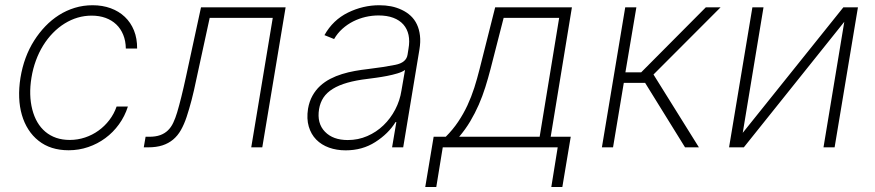

<svg xmlns="http://www.w3.org/2000/svg" viewBox="-20 -574 3407 748"><path d="M59.7 -271Q73.2 -353.3 113.3 -416.2Q132.5 -446.4 156.6 -471.6Q180.8 -496.8 209.5 -515.1Q238.3 -533.4 271.3 -543.5Q304.3 -553.6 340.9 -553.6Q379.3 -553.6 411.2 -541.9Q443.2 -530.2 466.3 -508.3Q489.3 -486.5 502 -455.3Q514.6 -424 514.2 -384.9H470.2Q469.8 -414.8 460 -438.6Q450.3 -462.4 432.9 -478.9Q415.5 -495.4 391.2 -504.3Q366.8 -513.1 337 -513.1Q281.2 -513.1 231.5 -482.2Q207 -467 185.9 -445.3Q164.8 -423.7 148.1 -396.7Q131.4 -369.7 119.9 -338.2Q108.3 -306.8 102.6 -271.7Q96.9 -236.9 97.8 -206Q98.7 -175.1 105.8 -147.4Q112.9 -119.7 125.7 -97.8Q138.5 -76 157 -60.5Q175.4 -45.1 199.2 -36.9Q223 -28.8 251.8 -28.8Q282.7 -28.8 311.3 -38.4Q339.8 -47.9 363.8 -65.2Q387.8 -82.4 406.1 -106.4Q424.4 -130.3 434.3 -159.1H478.3Q466.3 -121.1 443.5 -89.7Q420.8 -58.2 390.4 -35.9Q360.1 -13.5 323.7 -1.1Q287.3 11.4 247.5 11.4Q176.8 11.4 130.3 -25.6Q106.9 -44 90.6 -69.6Q74.2 -95.2 65.2 -126.4Q56.1 -157.7 54.7 -194.1Q53.3 -230.5 59.7 -271Z M547.2 -41.2H561.4Q586.6 -41.2 604.2 -47.6Q621.8 -54 634.2 -66.1Q646.7 -78.1 655 -95.9Q663.4 -113.6 670.1 -136Q677.9 -161.9 686.4 -196.4Q695 -230.8 704.9 -276.6L763.1 -545.5H1092.7L1001.8 0H958.8L1042.6 -504.3H796.9L745 -265.3Q735.8 -220.2 726.4 -184.3Q717 -148.4 707 -118.3Q697.4 -89.5 684.8 -67.3Q672.2 -45.1 654.3 -30.2Q636.4 -15.3 612.6 -7.6Q588.8 0 557.2 0H540.1Z M1180 -150.2Q1185 -179 1197.3 -201Q1209.5 -223 1227.1 -239.2Q1244.7 -255.3 1266.5 -266.7Q1288.4 -278.1 1312.7 -285.5Q1337 -293 1362.7 -297.6Q1388.5 -302.2 1413.7 -305Q1446 -308.9 1472.3 -313Q1498.6 -317.1 1519.9 -321.4Q1563.2 -329.9 1567.8 -361.2L1571.4 -383.9Q1576.7 -413.7 1571.6 -437.7Q1566.4 -461.6 1551.5 -478.5Q1536.6 -495.4 1512.3 -504.6Q1487.9 -513.8 1454.9 -513.8Q1429.3 -513.8 1404.1 -508Q1378.9 -502.1 1356 -490.6Q1333.1 -479 1313.9 -461.8Q1294.7 -444.6 1281.6 -421.9L1244 -437.1Q1277 -496.1 1335.6 -524.9Q1394.2 -553.6 1457.4 -553.6Q1481.9 -553.6 1503.6 -549.4Q1525.2 -545.1 1545.5 -535.5Q1565 -526.3 1580.1 -512.3Q1595.2 -498.2 1604.2 -479Q1613.3 -459.9 1616.1 -435.4Q1619 -410.9 1614 -381L1550.8 0H1507.5L1524.1 -98.4H1521Q1493.3 -53.3 1442.1 -20.6Q1391.7 11.7 1326.7 11.7Q1291.5 11.7 1261.9 1.1Q1232.2 -9.6 1212 -30.2Q1191.8 -50.8 1182.9 -81Q1174 -111.2 1180 -150.2ZM1246.1 -60.7Q1277.3 -28.4 1334.9 -28.4Q1375.4 -28.4 1410.9 -43.9Q1446.4 -59.3 1473.9 -85.8Q1501.4 -112.2 1519.7 -147.2Q1538 -182.2 1544 -221.2L1557.9 -301.5Q1547.2 -293.7 1528.2 -288Q1509.2 -282.3 1488.1 -278.2Q1467 -274.1 1446.6 -271.3Q1426.1 -268.5 1412.3 -266.7Q1367.2 -261.4 1333.5 -251.8Q1299.7 -242.2 1276.5 -227.8Q1253.2 -213.4 1240.2 -193.9Q1227.3 -174.4 1223 -148.8Q1214.1 -93.4 1246.1 -60.7Z M1669.4 -41.2H1716.6Q1744.3 -68.9 1764.9 -99.6Q1785.5 -130.3 1801 -163.5Q1816.4 -196.7 1827.8 -232.2Q1839.1 -267.8 1848.4 -305L1909.1 -545.5H2208.1L2125.4 -41.2H2203.5L2170.8 154.5H2127.8L2152.7 0H1704.9L1679.7 154.5H1636.7ZM1768.8 -41.2H2082.4L2158.4 -504.3H1942.1L1891 -305Q1881.7 -269.2 1870.7 -234.2Q1859.7 -199.2 1845.2 -166Q1830.6 -132.8 1812 -101.4Q1793.3 -70 1768.8 -41.2Z M2324.9 0 2415.8 -545.5H2459.2L2416.5 -292.3H2478L2729.8 -545.5H2787.3L2525.9 -283.7L2702.8 0H2648.8L2493.3 -251.1H2410.2L2368.3 0Z M2911.2 -545.5H2954.5L2873.6 -56.5L3265.6 -545.5H3322.4L3231.5 0H3188.2L3269.2 -489L2877.8 0H2820.3Z"/></svg>

Font: Inter P Extra Light
Style: Italic
Weight: 200
Italic angle: 9.39999°
Designer: Rasmus Andersson
Foundry: rsms
Version: Version 3.018;git-588b23468